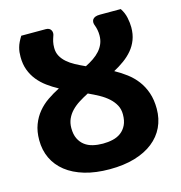

<svg xmlns="http://www.w3.org/2000/svg" viewBox="-108 -825 877 931"><g transform="rotate(-15 330.0 -360.0)"><path d="M330 -120.5Q356 -120.5 379.8 -126Q403.5 -131.5 421 -144.8Q438.5 -158 449 -179.5Q459.5 -201 459.5 -233Q459.5 -259 448.5 -279.2Q437.5 -299.5 418.8 -316.5Q400 -333.5 374.8 -347.5Q349.5 -361.5 321 -374.5Q295.5 -361.5 273.5 -347.5Q251.5 -333.5 235.2 -316.5Q219 -299.5 209.8 -279Q200.5 -258.5 200.5 -233Q200.5 -201 211 -179.5Q221.5 -158 239 -144.8Q256.5 -131.5 280 -126Q303.5 -120.5 330 -120.5ZM581.5 -728.5Q597 -705 602.5 -678.8Q608 -652.5 608 -630Q608 -595.5 597.5 -568Q587 -540.5 568.5 -518.5Q550 -496.5 525.5 -478.8Q501 -461 473 -446Q503.5 -429.5 531.2 -408.5Q559 -387.5 579.8 -360.2Q600.5 -333 612.8 -297.5Q625 -262 625 -216.5Q625 -166.5 605.5 -125.2Q586 -84 548.2 -54.2Q510.5 -24.5 455.5 -8.2Q400.5 8 330 8Q259.5 8 204.5 -8.2Q149.5 -24.5 111.8 -54.2Q74 -84 54.5 -125.2Q35 -166.5 35 -216.5Q35 -260.5 47.8 -294Q60.5 -327.5 82 -353.5Q103.5 -379.5 132 -399Q160.5 -418.5 192 -434.5Q163 -450 137.5 -468.8Q112 -487.5 93 -511Q74 -534.5 63 -563.8Q52 -593 52 -630Q52 -642.5 53.2 -654Q54.5 -665.5 57.8 -677.2Q61 -689 67 -701.5Q73 -714 82 -728.5H205Q224 -728.5 231.2 -715.2Q238.5 -702 231 -684.5Q227 -673.5 224 -660.5Q221 -647.5 221 -630Q221 -607 230.8 -589Q240.5 -571 257.5 -556Q274.5 -541 297.2 -528.8Q320 -516.5 346.5 -504.5Q368.5 -515.5 387.2 -528.2Q406 -541 419.8 -556.5Q433.5 -572 441.2 -590.5Q449 -609 449 -632.5Q449 -646.5 446.5 -659.5Q444 -672.5 440 -683Q436 -692 436 -700.2Q436 -708.5 440 -714.8Q444 -721 453 -724.8Q462 -728.5 476.5 -728.5Z"/></g></svg>

Font: Lato ExtraBold
Style: Regular
Weight: 800
Designer: Lukasz Dziedzic with Adam Twardoch and Botio Nikoltchev
Foundry: tyPoland Lukasz Dziedzic
Version: Version 2.015; 2015-08-06; http://www.latofonts.com/